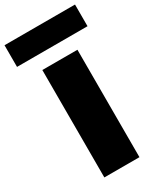

<svg xmlns="http://www.w3.org/2000/svg" viewBox="-303 -1078 978 1161"><g transform="rotate(-30 186.0 -497.0)"><path d="M63 0V-750H308.1V0ZM-60.1 -994.1H432.1V-842.8H-60.1Z"/></g></svg>

Font: Mattone
Style: Bold
Weight: 700
Width: 6
Designer: Nunzio Mazzaferro
Foundry: Collletttivo
Version: Version 2.000;Glyphs 3.2 (3217)